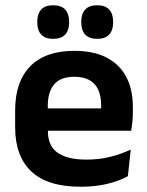

<svg xmlns="http://www.w3.org/2000/svg" viewBox="-20 -697 559 729"><path d="M286.5 12Q160.5 12 99 -46Q37.5 -104 37.5 -214V-278Q37.5 -387 95 -445.5Q152.5 -504 262 -504Q336 -504 385.5 -478Q435 -452 459.8 -404.2Q484.5 -356.5 484.5 -290V-272.5Q484.5 -254.5 482.8 -235.8Q481 -217 478 -200.5H362Q363.5 -228 363.8 -252.8Q364 -277.5 364 -297.5Q364 -332 353 -356.2Q342 -380.5 319.5 -393Q297 -405.5 262 -405.5Q210.5 -405.5 186 -377Q161.5 -348.5 161.5 -296V-250.5L162 -236V-197.5Q162 -174.5 169.2 -155Q176.5 -135.5 193.5 -121.2Q210.5 -107 238.8 -99Q267 -91 309.5 -91Q355.5 -91 397.2 -101.2Q439 -111.5 476.5 -129L465.5 -28Q432 -9.5 386.8 1.2Q341.5 12 286.5 12ZM452 -200.5H105.5V-285.5H452ZM181.5 -549.5Q151.5 -549.5 136.5 -565.8Q121.5 -582 121.5 -611.5V-615Q121.5 -644.5 136.5 -660.8Q151.5 -677 181.5 -677Q212.5 -677 227.5 -660.8Q242.5 -644.5 242.5 -615V-611.5Q242.5 -582 227.5 -565.8Q212.5 -549.5 181.5 -549.5ZM349 -549.5Q318.5 -549.5 303.5 -565.8Q288.5 -582 288.5 -611.5V-615Q288.5 -644.5 303.5 -660.8Q318.5 -677 349 -677Q379.5 -677 394.5 -660.8Q409.5 -644.5 409.5 -615V-611.5Q409.5 -582 394.5 -565.8Q379.5 -549.5 349 -549.5Z"/></svg>

Font: Anek Devanagari Medium SemiBold
Style: Regular
Weight: 600
Version: Version 1.003